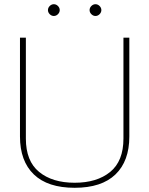

<svg xmlns="http://www.w3.org/2000/svg" viewBox="-20 -878 710 913"><path d="M208 -830Q208 -841 216.5 -849.5Q225 -858 236 -858Q247 -858 255.5 -849.5Q264 -841 264 -830Q264 -819 255.5 -810.5Q247 -802 236 -802Q225 -802 216.5 -810.5Q208 -819 208 -830ZM406 -830Q406 -841 414.5 -849.5Q423 -858 434 -858Q445 -858 453.5 -849.5Q462 -841 462 -830Q462 -819 453.5 -810.5Q445 -802 434 -802Q423 -802 414.5 -810.5Q406 -819 406 -830ZM75 -229V-699H103V-219Q103 -112 166 -60.5Q229 -9 335 -9Q441 -9 504 -60.5Q567 -112 567 -219V-699H595V-229Q595 -112 529 -48.5Q463 15 335 15Q207 15 141 -48.5Q75 -112 75 -229Z"/></svg>

Font: Prompt Thin
Style: Regular
Weight: 250
Designer: Katatrad Team
Foundry: CadsonDemak
Version: Version 1.001